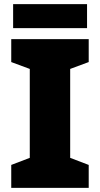

<svg xmlns="http://www.w3.org/2000/svg" viewBox="-20 -902 480 922"><path d="M398 -882H43V-767H398ZM406 0V-110L317 -144V-571L406 -604V-714H34V-604L123 -571V-144L34 -110V0Z"/></svg>

Font: Noto Sans Arabic UI Bk
Style: Regular
Weight: 900
Designer: Monotype Design Team, Nadine Chahine and Nizar Qandah
Foundry: Monotype Imaging Inc.
Version: Version 2.010